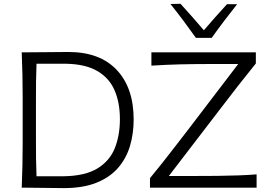

<svg xmlns="http://www.w3.org/2000/svg" viewBox="-20 -989 1427 1012"><path d="M94.5 0Q97 -60 98.2 -115.2Q99.5 -170.5 99.5 -236.5V-475Q99.5 -541 98.2 -597Q97 -653 94.5 -713Q164 -713 221.5 -714Q279 -715 340.5 -715Q506 -715 595.2 -620.5Q684.5 -526 684.5 -359.5Q684.5 -284 664.8 -218.5Q645 -153 601.5 -103.2Q558 -53.5 487.5 -25.5Q417 2.5 316.5 2.5Q252.5 2.5 202.8 1.2Q153 0 94.5 0ZM172.5 -60H317.5Q429 -62 493.5 -101.2Q558 -140.5 585 -207.8Q612 -275 612 -361Q612 -449.5 583.2 -514.5Q554.5 -579.5 492 -615.2Q429.5 -651 329 -653H172.5Q170.5 -607 170 -562Q169.5 -517 169.5 -463.5V-248Q169.5 -195.5 170 -150.5Q170.5 -105.5 172.5 -60ZM770.5 0V-50Q799.5 -84.5 835.8 -130.5Q872 -176.5 908.8 -224.2Q945.5 -272 976.5 -312L1235.5 -651.5H1067.5Q1002.5 -651.5 929.5 -649.8Q856.5 -648 778 -643V-713H1328.5V-654.5Q1281 -596 1234.2 -536Q1187.5 -476 1141 -415L870 -61.5H1022.5Q1068.5 -61.5 1125 -62Q1181.5 -62.5 1236.2 -64.5Q1291 -66.5 1332.5 -70V0ZM1012.5 -789.5Q981 -834 947.5 -878.8Q914 -923.5 878.5 -968L931.5 -969Q963 -934.5 993.8 -899.5Q1024.5 -864.5 1054.5 -829.5Q1113.5 -898.5 1176.5 -967H1230Q1194.5 -922.5 1161 -878.2Q1127.5 -834 1096 -789.5Z"/></svg>

Font: Commissioner Flair Light
Style: Regular
Weight: 300
Designer: Kostas Bartsokas
Foundry: Kostas Bartsokas
Version: Version 1.000; ttfautohint (v1.8.3)